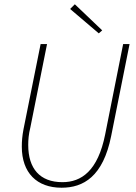

<svg xmlns="http://www.w3.org/2000/svg" viewBox="-20 -866 634 898"><path d="M268 12C370 12 462 -40 500 -230L586 -660H556L472 -238C438 -66 360 -14 272 -14C166 -14 112 -78 112 -188C112 -212 114 -238 122 -270L200 -660H170L90 -262C84 -230 82 -206 82 -180C82 -58 152 12 268 12ZM442 -710 458 -724 330 -846 308 -824Z"/></svg>

Font: Source Sans Pro ExtraLight
Style: Italic
Weight: 200
Italic angle: -11°
Designer: Paul D. Hunt
Foundry: Adobe Systems Incorporated
Version: Version 3.006;hotconv 1.0.111;makeotfexe 2.5.65597